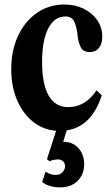

<svg xmlns="http://www.w3.org/2000/svg" viewBox="-20 -554 481 828"><path d="M237 10.5Q176 10.5 129 -24Q82 -58.5 55.2 -118.5Q28.5 -178.5 28.5 -255Q28.5 -336.5 58 -399.5Q87.5 -462.5 139.2 -498.5Q191 -534.5 258 -534.5Q304.5 -534.5 341.2 -516.2Q378 -498 399.5 -466.8Q421 -435.5 421 -395.5Q421 -365 406.8 -347.2Q392.5 -329.5 367.5 -329.5Q338 -329.5 328 -350.8Q318 -372 315.5 -394Q312 -432 301.8 -457.5Q291.5 -483 262 -483Q214.5 -483 188 -431.5Q161.5 -380 161.5 -286Q161.5 -191 190 -141.5Q218.5 -92 274.5 -92Q347.5 -92 396.5 -164.5L419 -143Q369.5 10.5 237 10.5ZM239 254Q215.5 254 194.8 247.8Q174 241.5 162 230.5L176.5 186Q197.5 200.5 219.5 200.5Q238 200.5 249.2 188.8Q260.5 177 260.5 163Q260.5 150 252.2 141.8Q244 133.5 230.5 133.5Q223 133.5 212.2 135.5Q201.5 137.5 194 141.5L182.5 132.5L230.5 -16.5H275.5L252.5 57.5Q294.5 57.5 318.8 85.2Q343 113 343 155Q343 197.5 315 225.8Q287 254 239 254Z"/></svg>

Font: Libre Caslon Condensed
Style: Bold
Weight: 700
Designer: Pablo Impallari, Rodrigo Fuenzalida, Katja Schimmel, Ertekin Erdin
Foundry: Pablo Impallari, Rodrigo Fuenzalida
Version: Version 2.000; ttfautohint (v1.8.4.7-5d5b);gftools[0.9.33]